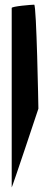

<svg xmlns="http://www.w3.org/2000/svg" viewBox="-20 -789 232 820"><path d="M30 11C30 18 144 -325 144 -325C144 -332 136 -769 126 -769C115 -769 30 -762 30 -755Z"/></svg>

Font: Ampere
Style: SuCnd
Weight: 400
Version: Version 1